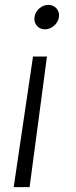

<svg xmlns="http://www.w3.org/2000/svg" viewBox="-20 -551 310 785"><path d="M36 214H101L172 -320H115ZM121 -481C117 -454 136 -431 164 -431C191 -431 217 -454 221 -481C225 -509 205 -531 178 -531C150 -531 125 -509 121 -481Z"/></svg>

Font: Mluvka Light
Style: Italic
Weight: 300
Italic angle: -8°
Designer: Modified by Jiří Krblich, Original typeface by Gumpita Rahayu
Foundry: Gumpita Rahayu & Jiří Krblich
Version: Version 2.000;Glyphs 3.1.1 (3134)